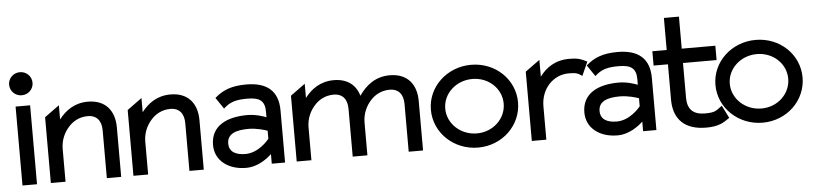

<svg xmlns="http://www.w3.org/2000/svg" viewBox="-42 -863 4640 1093"><g transform="rotate(-5 2278.5 -316.5)"><path d="M91 -512C128 -512 158 -541 158 -578C158 -615 128 -644 91 -644C54 -644 24 -615 24 -578C24 -541 54 -512 91 -512ZM133 -451H50V0H133Z M614 -283C614 -378 563 -443 462 -443C385 -443 333 -404 296 -356V-437L212 -376V0H296V-187C296 -240 318 -283 345 -312C369 -339 406 -361 454 -361C508 -361 532 -325 532 -273V0H614Z M1086 -283C1086 -378 1035 -443 934 -443C857 -443 805 -404 768 -356V-437L684 -376V0H768V-187C768 -240 790 -283 817 -312C841 -339 878 -361 926 -361C980 -361 1004 -325 1004 -273V0H1086Z M1187.5 -401 1231.5 -336 1235.5 -340C1270.5 -372 1306.5 -381 1368.5 -381C1439.5 -381 1467.5 -359 1467.5 -298V-266C1452.5 -272 1408.5 -288 1359.5 -288C1244.5 -288 1150.5 -246 1150.5 -135C1150.5 -46 1225.5 11 1327.5 11C1397.5 11 1452.5 -34 1474.5 -55V0H1550.5V-298C1550.5 -409 1487.5 -462 1368.5 -462C1282.5 -462 1233.5 -440 1191.5 -404ZM1237.5 -136C1237.5 -193 1291.5 -209 1359.5 -209C1407.5 -209 1453.5 -194 1467.5 -189V-143C1459.5 -133 1404.5 -68 1330.5 -68C1273.5 -68 1237.5 -89 1237.5 -136Z M1937 0H2021V-187C2021 -240 2043 -283 2070 -312C2094 -339 2131 -361 2179 -361C2233 -361 2257 -325 2257 -273V0H2339V-283C2339 -378 2288 -443 2187 -443C2103 -443 2049 -396 2012 -343L2011 -342V-341C1993 -404 1945 -443 1867 -443C1790 -443 1738 -404 1701 -356V-437L1617 -376V0H1701V-187C1701 -240 1723 -283 1750 -312C1774 -339 1811 -361 1859 -361C1913 -361 1937 -325 1937 -273Z M2653.5 -381C2746.5 -381 2819.5 -312 2819.5 -226C2819.5 -140 2746.5 -70 2653.5 -70C2560.5 -70 2485.5 -140 2485.5 -226C2485.5 -312 2560.5 -381 2653.5 -381ZM2653.5 11C2792.5 11 2901.5 -95 2901.5 -226C2901.5 -357 2792.5 -462 2653.5 -462C2514.5 -462 2403.5 -357 2403.5 -226C2403.5 -95 2514.5 11 2653.5 11Z M3309.5 -425C3281.5 -438 3269.5 -447 3211.5 -447C3132.5 -447 3078.5 -408 3043.5 -360V-456L2960.5 -396V0H3043.5V-191C3043.5 -244 3063.5 -287 3090.5 -316C3116.5 -343 3153.5 -365 3203.5 -365C3248.5 -365 3256.5 -359 3274.5 -347L3279.5 -344L3314.5 -422Z M3309.5 -401 3353.5 -336 3357.5 -340C3392.5 -372 3428.5 -381 3490.5 -381C3561.5 -381 3589.5 -359 3589.5 -298V-266C3574.5 -272 3530.5 -288 3481.5 -288C3366.5 -288 3272.5 -246 3272.5 -135C3272.5 -46 3347.5 11 3449.5 11C3519.5 11 3574.5 -34 3596.5 -55V0H3672.5V-298C3672.5 -409 3609.5 -462 3490.5 -462C3404.5 -462 3355.5 -440 3313.5 -404ZM3359.5 -136C3359.5 -193 3413.5 -209 3481.5 -209C3529.5 -209 3575.5 -194 3589.5 -189V-143C3581.5 -133 3526.5 -68 3452.5 -68C3395.5 -68 3359.5 -89 3359.5 -136Z M4091.5 -33 4055.5 -105 4050.5 -102C4021.5 -81 4016.5 -70 3956.5 -70C3887.5 -70 3856.5 -104 3856.5 -168V-367H4048.5V-449H3856.5V-632H3770.5V-449H3688.5V-367H3770.5V-160C3772.5 -50 3836.5 11 3956.5 11C4027.5 11 4055.5 -8 4088.5 -31Z M4279.5 -381C4372.5 -381 4445.5 -312 4445.5 -226C4445.5 -140 4372.5 -70 4279.5 -70C4186.5 -70 4111.5 -140 4111.5 -226C4111.5 -312 4186.5 -381 4279.5 -381ZM4279.5 11C4418.5 11 4527.5 -95 4527.5 -226C4527.5 -357 4418.5 -462 4279.5 -462C4140.5 -462 4029.5 -357 4029.5 -226C4029.5 -95 4140.5 11 4279.5 11Z"/></g></svg>

Font: Charger
Style: Bd
Weight: 400
Designer: Jasper
Foundry: Cannot Into Space Fonts
Version: Version 0.98